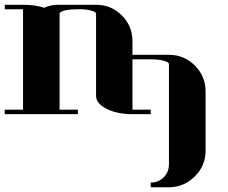

<svg xmlns="http://www.w3.org/2000/svg" viewBox="-20 -481 962 809"><path d="M0 0V-19H77.1V-441.9H0V-460.9H77.1Q128.4 -460.9 166 -448.2Q194.8 -461.9 231 -460.9H384.8Q449.2 -460.9 493.2 -416Q538.1 -372.1 538.1 -308.1V-250H691.9Q755.9 -250 800.8 -205.1Q846.2 -159.7 846.2 -96.2V153.8Q846.2 217.8 800.8 262.2Q755.9 307.6 691.9 308.1H615.2V288.1Q647.5 288.1 669.9 266.1Q691.9 243.7 691.9 210.9V-210.9Q691.9 -219.2 669.9 -225.1Q647.9 -231 615.2 -231H538.1V-19H615.2V0H538.1Q474.1 0 430.2 -22Q384.8 -44.4 384.8 -77.1V-422.9Q384.8 -431.2 361.8 -437Q340.8 -442.9 308.1 -441.9Q274.4 -441.9 252.9 -437Q231 -431.2 231 -422.9V-19H308.1V0Z"/></svg>

Font: Hjet
Style: Regular
Weight: 400
Designer: T. Christopher White
Version: Version 1.2